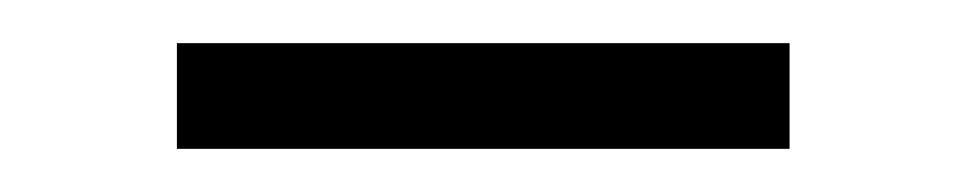

<svg xmlns="http://www.w3.org/2000/svg" viewBox="-20 -778 448 89"><path d="M346 -758V-709H62V-758Z"/></svg>

Font: Yaldevi Light
Style: Regular
Weight: 300
Designer: Sol Matas, Rajitha Manaperi, Kosala Senevirathne
Foundry: Mooniak
Version: Version 1.100